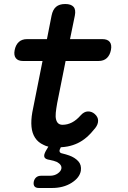

<svg xmlns="http://www.w3.org/2000/svg" viewBox="-20 -725 640 957"><path d="M174 212Q159 212 152.5 204.5Q146 197 148 182Q151 167 160.5 159Q170 151 185 151H229Q252 151 268 139.5Q284 128 286 115Q289 96 263 82Q249 76 228 72Q206 69 201.5 58.5Q197 48 208 28L221 6Q208 3 197 -3Q170 -15 155 -38Q140 -61 137 -93Q134 -125 141 -165L192 -421H95Q70 -421 59 -435Q48 -449 53 -475Q58 -501 73.5 -515.5Q89 -530 115 -530H214L237 -647Q243 -677 259.5 -691Q276 -705 305 -705Q334 -705 346.5 -691Q359 -677 353 -647L329 -530H490Q516 -530 527 -516Q538 -502 533 -476Q528 -450 512.5 -435.5Q497 -421 471 -421H307L265 -211Q260 -183 258 -163Q256 -143 259.5 -129.5Q263 -116 271 -109.5Q279 -103 292 -103Q316 -103 338.5 -114.5Q361 -126 382 -150Q399 -169 418 -169.5Q437 -170 452 -157Q469 -142 469 -123.5Q469 -105 455 -87Q433 -59 411.5 -40.5Q390 -22 366.5 -11Q343 0 317 5Q301 8 283 9L280 16Q275 25 277.5 31.5Q280 38 291 40Q308 44 325 50Q353 60 370 78.5Q387 97 383 126Q377 161 336.5 186.5Q296 212 239 212Z"/></svg>

Font: Maple Mono SemiBold
Style: Italic
Weight: 600
Italic angle: -10°
Monospace: yes
Designer: subframe7536
Version: Version 7.000